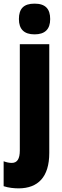

<svg xmlns="http://www.w3.org/2000/svg" viewBox="-58 -796 343 1056"><path d="M46 -691C46 -635 75 -607 132 -607C189 -607 218 -635 218 -691C218 -747 192 -776 132 -776C72 -776 46 -748 46 -691ZM46 240C150 239 213 179 213 45V-553H51V32C51 77 37 100 7 100C-7 100 -22 97 -38 91V228C-11 237 19 240 46 240Z"/></svg>

Font: Noto Sans Georgian ExtraCondensed Black
Style: Regular
Weight: 900
Width: 2
Designer: Monotype Design Team, Akaki Razmadze
Foundry: Google LLC
Version: Version 2.005